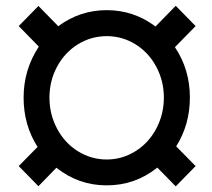

<svg xmlns="http://www.w3.org/2000/svg" viewBox="-20 -638 742 671"><path d="M529.8 -52.2Q452.1 9.8 353 9.8Q254.4 9.8 177.2 -51.8L114.3 12.7L45.4 -57.6L111.3 -124.5Q62.5 -200.7 62.5 -296.9Q62.5 -394.5 115.7 -475.1L45.4 -546.9L114.3 -617.2L183.6 -546.4Q259.3 -602.5 353 -602.5Q447.8 -602.5 523.4 -545.4L594.2 -617.7L663.6 -546.9L591.3 -473.1Q643.6 -395.5 643.6 -296.9Q643.6 -202.6 595.7 -126.5L663.6 -57.6L594.2 13.2ZM152.8 -296.9Q152.8 -238.3 179.7 -188Q206.5 -137.7 252.9 -109.1Q299.3 -80.6 353 -80.6Q406.7 -80.6 453.1 -109.4Q499.5 -138.2 526.1 -188.5Q552.7 -238.8 552.7 -296.9Q552.7 -355 526.1 -404.8Q499.5 -454.6 453.4 -483.2Q407.2 -511.7 353 -511.7Q298.8 -511.7 252.4 -483.2Q206.1 -454.6 179.4 -404.8Q152.8 -355 152.8 -296.9Z"/></svg>

Font: Shabnam Medium FD
Style: Medium-FD
Weight: 500
Foundry: DejaVu fonts team - Redesigned by Saber Rastikerdar - Based on Vazir font
Version: Version 5.0.0